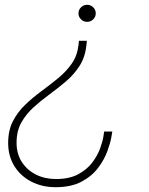

<svg xmlns="http://www.w3.org/2000/svg" viewBox="-20 -558 620 800"><path d="M343 -538Q358 -538 368.5 -527.5Q379 -517 379 -502Q379 -488 368.5 -477.5Q358 -467 343 -467Q328 -467 317.5 -477.5Q307 -488 307 -502Q307 -517 317.5 -527.5Q328 -538 343 -538ZM212 222Q155 222 110 198.5Q65 175 39.5 133.5Q14 92 14 38Q14 -15 34 -53.5Q54 -92 85.5 -122Q117 -152 153 -178.5Q189 -205 222.5 -232.5Q256 -260 279 -293Q302 -326 307 -370L309 -388H342L340 -370Q335 -320 311.5 -283.5Q288 -247 255 -219Q222 -191 186.5 -165Q151 -139 120 -111Q89 -83 69 -47.5Q49 -12 49 37Q49 83 71 117Q93 151 130 169.5Q167 188 213 188Q269 188 306 168Q343 148 365 118.5Q387 89 397.5 59.5Q408 30 411 10Q414 -10 414 -10H448Q448 -10 444 13.5Q440 37 427.5 71.5Q415 106 389.5 140.5Q364 175 320.5 198.5Q277 222 212 222Z"/></svg>

Font: Be Vietnam Pro Thin
Style: Italic
Weight: 100
Italic angle: -12°
Designer: Lam Bao, Tony Le, Vietanh Nguyen
Foundry: Yellow Type Foundry
Version: Version 1.002; ttfautohint (v1.8.3)